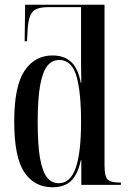

<svg xmlns="http://www.w3.org/2000/svg" viewBox="-20 -780 544 810"><path d="M201 10Q125 10 82.5 -53.5Q40 -117 40 -267Q40 -417 83.5 -481.5Q127 -546 201 -546Q252 -546 281 -518Q310 -490 321 -430H323Q322 -476 322 -507.5Q322 -539 322 -567V-750H187Q153 -750 134 -742Q115 -734 106.5 -711.5Q98 -689 96 -645L94 -606H84L86 -760H421V-83Q421 -37 433.5 -23.5Q446 -10 481 -10H490V0H323V-104H321Q309 -47 281.5 -18.5Q254 10 201 10ZM228 -7Q277 -7 299.5 -72Q322 -137 322 -265Q322 -394 302 -460.5Q282 -527 230 -527Q200 -527 180 -502.5Q160 -478 149.5 -421Q139 -364 139 -265Q139 -168 149 -112Q159 -56 178.5 -31.5Q198 -7 228 -7Z"/></svg>

Font: Noto Serif Display ExtraCondensed Medium
Style: Regular
Weight: 500
Width: 2
Designer: Monotype Design Team
Foundry: Monotype Imaging Inc.
Version: Version 2.009